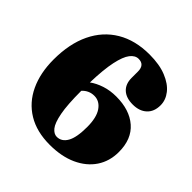

<svg xmlns="http://www.w3.org/2000/svg" viewBox="-191 -878 1056 1056"><g transform="rotate(45 337.0 -350.0)"><path d="M384 -720Q461.5 -720 515.2 -698.2Q569 -676.5 596.8 -641.2Q624.5 -606 624.5 -565Q624.5 -515 594.2 -487.2Q564 -459.5 513 -459.5Q461.5 -459.5 433.2 -485.5Q405 -511.5 405 -559V-608Q405 -660.5 358.5 -660.5Q332 -660.5 311 -633.5Q290 -606.5 276.8 -544.8Q263.5 -483 260.5 -379Q290 -400.5 330.5 -413.8Q371 -427 418 -427Q522 -427 583 -374Q644 -321 644 -221Q644 -149.5 607.8 -95.2Q571.5 -41 504.8 -10.5Q438 20 346.5 20Q245 20 174.2 -23Q103.5 -66 66.8 -144.2Q30 -222.5 30 -327Q30 -449.5 72.2 -537.5Q114.5 -625.5 194 -672.8Q273.5 -720 384 -720ZM330 -344.5Q288.5 -344.5 259.5 -313Q259.5 -204 271 -144.5Q282.5 -85 301.5 -61.8Q320.5 -38.5 343 -38.5Q380.5 -38.5 402 -76Q423.5 -113.5 423.5 -195Q423.5 -269 397.2 -306.8Q371 -344.5 330 -344.5Z"/></g></svg>

Font: Fraunces 9pt S000 Black
Style: Regular
Weight: 900
Version: Version 1.000; ttfautohint (v1.8.3)